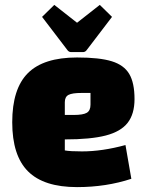

<svg xmlns="http://www.w3.org/2000/svg" viewBox="-20 -750 610 785"><path d="M493 -157 517 -19Q414 15 295 15Q159 15 94.5 -49.5Q30 -114 30 -250Q30 -387 94 -451Q158 -515 295 -515Q387 -515 437 -499.5Q487 -484 508.5 -447.5Q530 -411 530 -345Q530 -284 502 -248Q474 -212 412.5 -196Q351 -180 245 -180V-135Q266 -131 315 -131Q398 -131 493 -157ZM245 -332V-280H281Q320 -280 335 -289Q350 -298 350 -322V-370H314Q275 -370 260 -362Q245 -354 245 -332ZM295 -657 388 -730 438 -681 335 -546Q329 -537 319 -537H271Q261 -537 255 -546L152 -681L202 -730Z"/></svg>

Font: Changa ExtraBold
Style: Regular
Weight: 800
Designer: Eduardo Rodriguez Tunni
Foundry: Eduardo Rodriguez Tunni
Version: Version 2.002; ttfautohint (v1.5) -l 8 -r 50 -G 220 -x 14 -H